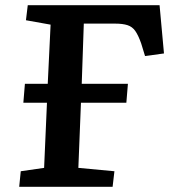

<svg xmlns="http://www.w3.org/2000/svg" viewBox="-20 -720 661 740"><path d="M467 -324H292L282 -73L421 -60L414 0H54L60 -60L150 -73L161 -324H70L76 -397H164L175 -625L80 -642L87 -700H595L612 -514L539 -504L524 -553Q513 -584 501.5 -600.5Q490 -617 471.5 -623Q453 -629 423 -629H303L295 -397H473Z"/></svg>

Font: Literata 7pt SemiBold
Style: Italic
Weight: 600
Italic angle: -2°
Designer: Latin by Veronika Burian and Jose Scaglione. Greek by Irene Vlachou. Cyrillic by Vera Evstafieva
Foundry: TypeTogether
Version: Version 3.002